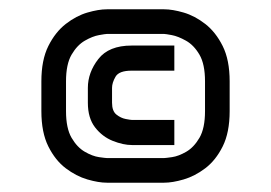

<svg xmlns="http://www.w3.org/2000/svg" viewBox="-20 -570 583 413"><path d="M474 -331Q474 -285 459 -255Q444 -225 421.5 -208Q399 -191 375 -184Q351 -177 333 -177H210Q192 -177 168 -184Q144 -191 121.5 -208Q99 -225 84 -255Q69 -285 69 -331V-395Q69 -441 84 -471Q99 -501 121.5 -518.5Q144 -536 168 -543Q192 -550 210 -550H333Q351 -550 375 -543Q399 -536 421.5 -518.5Q444 -501 459 -471Q474 -441 474 -395ZM421 -395Q421 -432 409 -452.5Q397 -473 380 -482.5Q363 -492 349.5 -494.5Q336 -497 333 -497H210Q207 -497 193 -494.5Q179 -492 162.5 -482.5Q146 -473 134 -452.5Q122 -432 122 -395V-331Q122 -294 134 -273.5Q146 -253 162.5 -243.5Q179 -234 193 -232Q207 -230 210 -230H333Q336 -230 350 -232Q364 -234 380.5 -243.5Q397 -253 409 -273.5Q421 -294 421 -331ZM355 -258H264Q245 -258 222.5 -267Q200 -276 184.5 -296Q169 -316 169 -349V-381Q169 -414 191.5 -443Q214 -472 263 -472H355V-418H263Q236 -418 228.5 -405Q221 -392 221 -381V-349Q221 -331 230.5 -323.5Q240 -316 250.5 -314Q261 -312 264 -312H355Z"/></svg>

Font: Bruno Ace
Style: Regular
Weight: 400
Version: Version 1.100; ttfautohint (v1.8.4.7-5d5b);gftools[0.9.27]